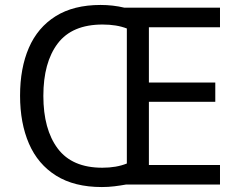

<svg xmlns="http://www.w3.org/2000/svg" viewBox="-20 -745 968 775"><path d="M386 -725Q436 -725 482 -714H868V-635H581V-412H849V-334H581V-79H868V0H488Q466 4 441.5 7Q417 10 391 10Q280 10 206.5 -36Q133 -82 97 -165Q61 -248 61 -359Q61 -470 96.5 -552Q132 -634 204.5 -679.5Q277 -725 386 -725ZM394 -646Q271 -646 213 -569.5Q155 -493 155 -358Q155 -223 213 -145.5Q271 -68 393 -68Q450 -68 492 -85V-630Q451 -646 394 -646Z"/></svg>

Font: Noto Sans Indic Siyaq Numbers
Style: Regular
Weight: 400
Designer: Monotype Design Team
Foundry: Monotype Imaging Inc.
Version: Version 2.002; ttfautohint (v1.8.4.7-5d5b)